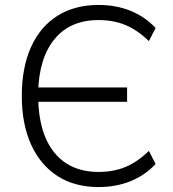

<svg xmlns="http://www.w3.org/2000/svg" viewBox="-20 -747 699 775"><path d="M378 8Q281 8 212 -36.5Q143 -81 105.5 -163.5Q68 -246 68 -360Q68 -474 105 -556.5Q142 -639 211.5 -683Q281 -727 378 -727Q448 -727 506.5 -703.5Q565 -680 608 -634L581 -581Q536 -625 487.5 -645.5Q439 -666 378 -666Q263 -666 200 -589Q137 -512 134 -374L111 -394H493V-336H110L134 -354Q136 -209 199.5 -131Q263 -53 378 -53Q439 -53 487.5 -73.5Q536 -94 581 -138L608 -85Q565 -39 506.5 -15.5Q448 8 378 8Z"/></svg>

Font: Nunitoga
Style: Light
Weight: 300
Designer: Vernon Adams
Foundry: Vernon Adams
Version: Version 1.0